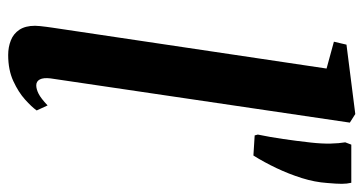

<svg xmlns="http://www.w3.org/2000/svg" viewBox="-225 -633 868 458"><g transform="rotate(90 209.0 -404.0)"><path d="M167 -90.5Q165 -73.5 169.5 -65Q174 -56.5 183.5 -56.5Q192.5 -56.5 203.5 -62Q214.5 -67.5 231.5 -83.5L243.5 -57.5Q235 -45.5 217.5 -29.8Q200 -14 173.5 -1.8Q147 10.5 111 10.5Q92.5 10.5 76.5 4.2Q60.5 -2 51 -16.2Q41.5 -30.5 41.5 -53.5Q41.5 -58 42.2 -65.2Q43 -72.5 44 -80.5Q45 -88.5 46 -95L143.5 -749L79.5 -766.5L86.5 -796.5L252 -817.5L272.5 -804.5ZM351 -574.5 303 -577.5 301 -585Q307 -614 311.5 -644.8Q316 -675.5 320 -711Q323 -738 322.5 -758.5Q322 -779 319.5 -793.5L325 -808H416Q418.5 -797.5 418.5 -785.2Q418.5 -773 416.5 -750.5Q414.5 -721 404.8 -690Q395 -659 381 -629.5Q367 -600 351 -574.5Z"/></g></svg>

Font: Merriweather 60pt SemiBold
Style: Italic
Weight: 600
Italic angle: -7.8°
Version: Version 2.101